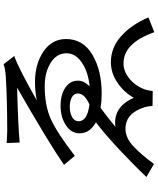

<svg xmlns="http://www.w3.org/2000/svg" viewBox="72 -884 856 1040"><g transform="rotate(-90 500.0 -364.0)"><path d="M440.4 -414.1Q410.2 -414.1 386.7 -401.9Q363.3 -389.6 363.3 -366.2Q363.3 -318.4 454.1 -307.6Q513.7 -334 513.7 -370.1Q513.7 -391.6 493.2 -402.8Q472.7 -414.1 440.4 -414.1ZM671.9 -772.5 716.8 -714.8Q651.4 -692.4 476.6 -592.8Q525.4 -602.5 578.1 -602.5Q675.8 -601.6 742.2 -555.7Q808.6 -509.8 808.6 -434.6Q808.6 -341.8 723.6 -291.5Q638.7 -241.2 513.7 -241.2Q472.7 -241.2 435.5 -247.1Q390.6 -213.9 333 -167Q440.4 -180.7 490.2 -67.4Q520.5 -121.1 572.8 -156.2Q625 -191.4 682.6 -191.4Q761.7 -191.4 823.7 -136.2Q885.7 -81.1 925.8 11.7L845.7 43.9Q787.1 -123 676.8 -123Q632.8 -123 593.8 -90.8Q554.7 -58.6 535.2 -6.8Q533.2 -2 526.4 35.2L446.3 34.2Q444.3 7.8 439.5 -7.8Q407.2 -112.3 322.3 -112.3Q274.4 -112.3 229.5 -71.3Q184.6 -30.3 131.8 42L61.5 1Q127.9 -69.3 210.4 -146.5Q293 -223.6 357.4 -272.5Q297.9 -305.7 297.9 -360.4Q297.9 -407.2 342.3 -435.5Q386.7 -463.9 446.3 -463.9Q507.8 -463.9 545.4 -438Q583 -412.1 583 -370.1Q583 -335.9 551.8 -306.6Q627.9 -313.5 679.7 -347.7Q731.4 -381.8 731.4 -432.6Q731.4 -485.4 679.7 -517.6Q627.9 -549.8 553.7 -549.8Q448.2 -549.8 375 -516.6Q299.8 -482.4 175.8 -386.7L127 -445.3Q245.1 -527.3 544.9 -699.2Q342.8 -694.3 248 -685.5L245.1 -755.9Q294.9 -752.9 313.5 -752.9Q476.6 -752.9 606.4 -760.7Q647.5 -763.7 671.9 -772.5Z"/></g></svg>

Font: Nasu
Style: Regular
Weight: 400
Designer: Ryoko NISHIZUKA (kana &amp; ideographs); Paul D. Hunt (Latin, Greek &amp; Cyrillic); Wenlong ZHANG (bopomofo); Sandoll C
Version: Version 2014.1215